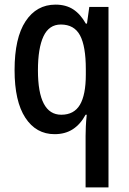

<svg xmlns="http://www.w3.org/2000/svg" viewBox="-20 -570 557 830"><path d="M350 18Q350 1 351 -22.5Q352 -46 355 -74H350Q328 -33 295 -11.5Q262 10 216 10Q136 10 89.5 -61Q43 -132 43 -267Q43 -406 90.5 -478Q138 -550 220 -550Q265 -550 296.5 -529.5Q328 -509 351 -468H356L366 -540H449V240H350ZM245 -74Q300 -74 325.5 -117Q351 -160 351 -248V-271Q351 -370 326 -417Q301 -464 243 -464Q192 -464 168 -413Q144 -362 144 -266Q144 -74 245 -74Z"/></svg>

Font: Noto Sans Gurmukhi Condensed Medium
Style: Regular
Weight: 500
Width: 3
Designer: Jelle Bosma - Monotype Design Team
Foundry: Monotype Imaging Inc.
Version: Version 2.004; ttfautohint (v1.8.4.7-5d5b)